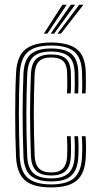

<svg xmlns="http://www.w3.org/2000/svg" viewBox="-20 -788 426 815"><path d="M197.5 7.5Q119.5 7.5 85.2 -23.2Q51 -54 48 -123.8Q46 -168.5 45.2 -213.8Q44.5 -259 44.5 -303.5Q44.5 -348 45.2 -391.2Q46 -434.5 48 -475.8Q51.2 -549.2 87.8 -578.4Q124.2 -607.5 196.8 -607.5Q271.5 -607.5 307.1 -578.5Q342.8 -549.5 344.2 -478.5Q344.5 -460 344.5 -436.6Q344.5 -413.2 343.2 -391.5H328Q329.2 -410 329.1 -431.8Q329 -453.5 328.2 -478Q327 -540.8 296.4 -567.8Q265.8 -594.8 196.8 -594.8Q128.5 -594.8 97.6 -567Q66.8 -539.2 63.8 -474.8Q62 -437 61.1 -395.8Q60.2 -354.5 60.1 -310.5Q60 -266.5 61 -219.8Q62 -173 63.8 -123.8Q66.5 -59.8 98.2 -32.5Q130 -5.2 197.5 -5.2Q265 -5.2 295.2 -33Q325.5 -60.8 328.2 -123.5Q329.5 -148.2 329.1 -169.6Q328.8 -191 327.2 -209.8H343.2Q344.8 -191.5 345.1 -170Q345.5 -148.5 344.2 -123Q341.2 -53.2 307.1 -22.9Q273 7.5 197.5 7.5ZM197.5 -17.8Q139 -17.8 110.5 -42.2Q82 -66.8 79.5 -124.5Q77.8 -173.2 76.9 -219Q76 -264.8 76 -307.9Q76 -351 77 -392.4Q78 -433.8 79.5 -473.8Q82 -533.5 110.4 -557.9Q138.8 -582.2 196.8 -582.2Q256.8 -582.2 284.1 -558.4Q311.5 -534.5 312.5 -477.5Q313 -454.2 313 -433.4Q313 -412.5 312 -391.5H296.2Q297.5 -410.5 297.4 -432.5Q297.2 -454.5 296.8 -477.2Q295.8 -528 271.5 -548.6Q247.2 -569.2 196.8 -569.2Q144.5 -569.2 121.1 -546.8Q97.8 -524.2 95.5 -473Q93.8 -431 92.9 -389.5Q92 -348 91.9 -305.4Q91.8 -262.8 92.6 -218.2Q93.5 -173.8 95.5 -125.5Q97.5 -75.8 121.4 -53.2Q145.2 -30.8 197.5 -30.8Q247.8 -30.8 271.1 -53Q294.5 -75.2 296.8 -124.2Q297.8 -146 297.6 -167Q297.5 -188 295.8 -209.8H311.5Q313 -189.2 313.4 -169.4Q313.8 -149.5 312.5 -123.8Q310 -68.5 283.2 -43.1Q256.5 -17.8 197.5 -17.8ZM197.5 -43.2Q153 -43.2 133 -63.6Q113 -84 111.2 -126.2Q109.5 -175.2 108.5 -219.1Q107.5 -263 107.5 -304.2Q107.5 -345.5 108.5 -387Q109.5 -428.5 111.2 -473Q113.2 -517.8 133.1 -537.2Q153 -556.8 196.8 -556.8Q240.8 -556.8 260.4 -538.4Q280 -520 280.8 -476.2Q281.2 -459.2 281.5 -436.5Q281.8 -413.8 280.2 -391.5H264.2Q265.8 -414 265.5 -434.5Q265.2 -455 265 -476.2Q264.5 -512.5 248.6 -528.2Q232.8 -544 196.8 -544Q161.2 -544 144.9 -527.1Q128.5 -510.2 126.8 -470.5Q125.2 -428.8 124.4 -388Q123.5 -347.2 123.5 -305.5Q123.5 -263.8 124.4 -219.6Q125.2 -175.5 127 -126.8Q128.5 -91.2 145 -73.6Q161.5 -56 197.5 -56Q232.5 -56 248.2 -74Q264 -92 265 -125.5Q266 -148.2 265.8 -168.4Q265.5 -188.5 264.2 -209.8H280.2Q281.2 -190.2 281.5 -168.9Q281.8 -147.5 280.8 -125Q279.2 -83.5 259.8 -63.4Q240.2 -43.2 197.5 -43.2ZM166 -645 244.8 -767.8H263L180.8 -645ZM223.8 -645 316.2 -767.8H334.2L238.5 -645ZM195 -645 280.5 -767.8H298.8L209.5 -645Z"/></svg>

Font: Big Shoulders Inline Text Thin
Style: Regular
Weight: 400
Version: Version 2.002